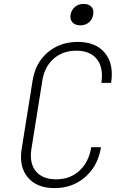

<svg xmlns="http://www.w3.org/2000/svg" viewBox="-20 -955 640 985"><path d="M260 10Q169 10 123 -44.5Q77 -99 91 -190L147 -540Q161 -632 224.5 -686Q288 -740 379 -740Q472 -740 518.5 -683Q565 -626 550 -530H500Q512 -607 477.5 -651Q443 -695 372 -695Q302 -695 255 -653.5Q208 -612 197 -540L141 -190Q130 -118 164 -76.5Q198 -35 268 -35Q340 -35 388 -79.5Q436 -124 448 -200H498Q488 -136 455 -89Q422 -42 372 -16Q322 10 260 10ZM392 -825Q366 -825 352 -840Q338 -855 342 -880Q347 -905 365 -920Q383 -935 409 -935Q435 -935 449 -920Q463 -905 458 -880Q454 -855 436 -840Q418 -825 392 -825Z"/></svg>

Font: NKDuy Mono Thin
Style: Italic
Weight: 100
Italic angle: -9°
Monospace: yes
Designer: NKDuy
Foundry: NKDuy
Version: Version 2.251; ttfautohint (v1.8.4.7-5d5b)